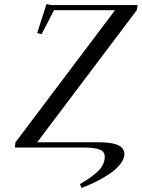

<svg xmlns="http://www.w3.org/2000/svg" viewBox="-20 -727 698 946"><path d="M53.2 0 56.2 -25.9 546.9 -676.8H246.1L185.1 -559.1L163.1 -564L209 -707L231 -702.1H658.2L653.8 -676.8L163.1 -25.9H471.2Q592.8 -25.9 592.8 32.2Q592.8 56.2 572.5 82Q552.2 107.9 519.5 129.6Q486.8 151.4 452.1 168.7Q417.5 186 381.8 199.2L374 180.2Q398.9 165.5 416.3 153.8Q433.6 142.1 454.1 124.5Q474.6 106.9 485.4 87.2Q496.1 67.4 496.1 45.9Q496.1 19 470.2 9.5Q444.3 0 396 0Z"/></svg>

Font: Dehuti Alt
Style: Bold-Italic
Weight: 700
Version: Version 1.2